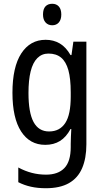

<svg xmlns="http://www.w3.org/2000/svg" viewBox="-20 -758 548 1018"><path d="M222 -547Q264 -547 297 -527.5Q330 -508 354 -466H359L369 -537H438V7Q438 81 415.5 133.5Q393 186 345.5 213Q298 240 223 240Q180 240 144 232Q108 224 77 208V130Q112 149 148.5 158.5Q185 168 224 168Q288 168 321.5 133Q355 98 355 22V5Q355 -11 356 -32.5Q357 -54 358 -74H354Q331 -31 298 -10.5Q265 10 220 10Q138 10 92 -61Q46 -132 46 -266Q46 -403 93 -475Q140 -547 222 -547ZM237 -474Q202 -474 178 -450Q154 -426 142.5 -379.5Q131 -333 131 -265Q131 -161 158 -111Q185 -61 240 -61Q269 -61 290.5 -72.5Q312 -84 326.5 -106.5Q341 -129 348 -164Q355 -199 355 -245V-269Q355 -341 342.5 -386Q330 -431 304 -452.5Q278 -474 237 -474ZM257 -738Q279 -738 292 -723.5Q305 -709 305 -681Q305 -654 292 -639Q279 -624 257 -624Q235 -624 221.5 -639Q208 -654 208 -681Q208 -710 221 -724Q234 -738 257 -738Z"/></svg>

Font: Noto Sans Thai Condensed
Style: Regular
Weight: 400
Width: 3
Designer: Monotype Design Team
Foundry: Monotype Imaging Inc.
Version: Version 2.002